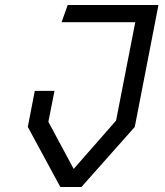

<svg xmlns="http://www.w3.org/2000/svg" viewBox="-20 -750 660 770"><path d="M222 0H306.5L520.5 -241L615.5 -730H251.5L227 -661H522.5L445.5 -266.5L275.5 -72.5L174 -261.5L198.5 -385.5H119.5L91.5 -241Z"/></svg>

Font: Monaspace Krypton Light
Style: Italic
Weight: 300
Italic angle: -11°
Designer: Riley Cran & the Lettermatic Team
Foundry: Lettermatic
Version: Version 1.101 (Monaspace Krypton)